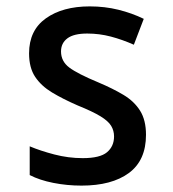

<svg xmlns="http://www.w3.org/2000/svg" viewBox="-20 -571 540 601"><path d="M235 10Q190 10 147 1.5Q104 -7 73 -23V-113Q106 -99 150 -87.5Q194 -76 239 -76Q293 -76 315 -94.5Q337 -113 337 -144Q337 -162 328 -177Q319 -192 294.5 -207Q270 -222 223 -241Q177 -261 143 -281.5Q109 -302 90 -330.5Q71 -359 71 -404Q71 -476 123.5 -513.5Q176 -551 261 -551Q308 -551 350.5 -540.5Q393 -530 430 -512L399 -431Q363 -447 327 -456.5Q291 -466 253 -466Q211 -466 191 -451Q171 -436 171 -410Q171 -379 197 -359.5Q223 -340 288 -313Q333 -294 366.5 -274Q400 -254 418.5 -224.5Q437 -195 437 -149Q437 -69 383.5 -29.5Q330 10 235 10Z"/></svg>

Font: Noto Sans Mono ExtraCondensed Medium
Style: Regular
Weight: 500
Width: 2
Designer: Monotype Design Team
Foundry: Monotype Imaging Inc.
Version: Version 2.014